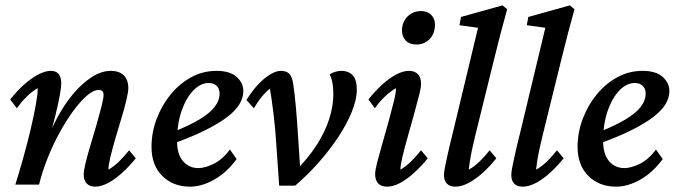

<svg xmlns="http://www.w3.org/2000/svg" viewBox="-20 -699 2566 727"><path d="M340.8 7.8Q319.3 7.8 308.1 -4.4Q296.9 -16.6 296.9 -38.1Q296.9 -51.8 304.2 -82.5Q311.5 -113.3 323.2 -151.4Q335 -189.5 345.7 -227.5Q356.4 -265.6 364.3 -295.9Q372.1 -326.2 372.1 -339.8Q372.1 -358.4 353.5 -358.4Q334 -358.4 309.1 -336.9Q284.2 -315.4 257.3 -278.8Q230.5 -242.2 205.1 -195.8Q179.7 -149.4 159.7 -98.6Q139.6 -47.9 127.9 0H38.1Q53.7 -49.8 68.8 -104Q84 -158.2 96.2 -210Q108.4 -261.7 115.7 -302.7Q123 -343.8 123 -365.2Q102.5 -353.5 83 -335Q63.5 -316.4 43.9 -289.1L18.6 -322.3Q43 -353.5 70.3 -377.9Q97.7 -402.3 124 -416.5Q150.4 -430.7 172.9 -430.7Q192.4 -430.7 202.1 -418.5Q211.9 -406.2 211.9 -383.8Q211.9 -369.1 206.5 -338.9Q201.2 -308.6 189.5 -260.7Q177.7 -212.9 157.2 -142.6H148.4Q168 -199.2 195.8 -251.5Q223.6 -303.7 257.3 -343.8Q291 -383.8 327.6 -407.2Q364.3 -430.7 399.4 -430.7Q430.7 -430.7 448.2 -414.1Q465.8 -397.5 465.8 -365.2Q465.8 -350.6 458.5 -319.8Q451.2 -289.1 439.5 -250.5Q427.7 -211.9 416.5 -173.3Q405.3 -134.8 397.9 -104Q390.6 -73.2 390.6 -56.6Q411.1 -68.4 430.2 -86.9Q449.2 -105.5 468.8 -129.9L494.1 -99.6Q469.7 -69.3 442.9 -44.9Q416 -20.5 389.6 -6.3Q363.3 7.8 340.8 7.8Z M699.2 7.8Q635.7 7.8 594.7 -32.7Q553.7 -73.2 553.7 -142.6Q553.7 -197.3 573.2 -249Q592.8 -300.8 626 -341.3Q659.2 -381.8 703.6 -406.2Q748 -430.7 799.8 -430.7Q850.6 -430.7 876 -407.7Q901.4 -384.8 901.4 -354.5Q901.4 -329.1 886.7 -304.7Q872.1 -280.3 840.8 -256.3Q809.6 -232.4 759.3 -207Q709 -181.6 637.7 -156.2V-200.2Q696.3 -223.6 734.9 -246.6Q773.4 -269.5 792.5 -293.9Q811.5 -318.4 811.5 -345.7Q811.5 -363.3 800.3 -374Q789.1 -384.8 770.5 -384.8Q739.3 -384.8 711.9 -356.4Q684.6 -328.1 667.5 -278.8Q650.4 -229.5 650.4 -165Q650.4 -115.2 672.9 -88.9Q695.3 -62.5 731.4 -62.5Q754.9 -62.5 788.1 -78.1Q821.3 -93.8 850.6 -132.8L876 -96.7Q838.9 -45.9 791.5 -19Q744.1 7.8 699.2 7.8Z M1037.1 3.9 1027.3 -136.7Q1022.5 -213.9 1015.6 -269Q1008.8 -324.2 1002 -363.3Q969.7 -337.9 941.4 -289.1L913.1 -320.3Q935.5 -356.4 959 -380.9Q982.4 -405.3 1004.4 -418Q1026.4 -430.7 1043 -430.7Q1065.4 -430.7 1076.2 -418.9Q1086.9 -407.2 1090.8 -377Q1095.7 -346.7 1100.6 -291Q1105.5 -235.4 1109.4 -170.9L1117.2 -51.8L1094.7 -47.9Q1144.5 -96.7 1177.2 -147Q1210 -197.3 1226.1 -247.1Q1242.2 -296.9 1242.2 -342.8Q1242.2 -368.2 1238.8 -385.7Q1235.4 -403.3 1228.5 -417Q1237.3 -423.8 1249.5 -427.2Q1261.7 -430.7 1272.5 -430.7Q1298.8 -430.7 1314.9 -414.6Q1331.1 -398.4 1331.1 -359.4Q1331.1 -322.3 1312 -275.4Q1293 -228.5 1260.3 -179.2Q1227.5 -129.9 1185.5 -82.5Q1143.6 -35.2 1097.7 3.9Z M1446.3 7.8Q1423.8 7.8 1412.1 -4.4Q1400.4 -16.6 1400.4 -40Q1400.4 -54.7 1408.7 -86.4Q1417 -118.2 1428.7 -158.7Q1440.4 -199.2 1451.7 -240.2Q1462.9 -281.2 1471.2 -314.9Q1479.5 -348.6 1479.5 -365.2Q1459 -353.5 1439 -335Q1418.9 -316.4 1399.4 -289.1L1375 -322.3Q1399.4 -353.5 1426.3 -377.9Q1453.1 -402.3 1479.5 -416.5Q1505.9 -430.7 1528.3 -430.7Q1550.8 -430.7 1562.5 -418Q1574.2 -405.3 1574.2 -381.8Q1574.2 -366.2 1565.9 -334.5Q1557.6 -302.7 1546.4 -261.7Q1535.2 -220.7 1523.4 -179.7Q1511.7 -138.7 1503.9 -105.5Q1496.1 -72.3 1496.1 -56.6Q1516.6 -68.4 1535.6 -86.9Q1554.7 -105.5 1574.2 -129.9L1599.6 -99.6Q1575.2 -69.3 1548.3 -44.9Q1521.5 -20.5 1495.1 -6.3Q1468.8 7.8 1446.3 7.8ZM1556.6 -530.3Q1531.2 -530.3 1516.6 -545.4Q1502 -560.5 1502 -584Q1502 -604.5 1511.7 -621.6Q1521.5 -638.7 1538.1 -647.9Q1554.7 -657.2 1574.2 -657.2Q1598.6 -657.2 1612.8 -642.6Q1627 -627.9 1627 -605.5Q1627 -583 1617.7 -565.9Q1608.4 -548.8 1592.3 -539.6Q1576.2 -530.3 1556.6 -530.3Z M1704.1 7.8Q1682.6 7.8 1671.9 -3.9Q1661.1 -15.6 1661.1 -35.2Q1661.1 -46.9 1664.1 -62Q1667 -77.1 1673.8 -108.9Q1680.7 -140.6 1695.3 -199.2L1790 -593.8L1719.7 -603.5L1725.6 -634.8L1882.8 -678.7L1900.4 -664.1Q1886.7 -615.2 1875 -570.3Q1863.3 -525.4 1850.6 -473.6L1778.3 -180.7Q1772.5 -156.2 1767.1 -131.3Q1761.7 -106.4 1758.8 -86.4Q1755.9 -66.4 1754.9 -56.6Q1776.4 -68.4 1795.4 -86.9Q1814.5 -105.5 1834 -129.9L1859.4 -99.6Q1835 -69.3 1808.1 -44.9Q1781.2 -20.5 1754.4 -6.3Q1727.5 7.8 1704.1 7.8Z M1959 7.8Q1937.5 7.8 1926.8 -3.9Q1916 -15.6 1916 -35.2Q1916 -46.9 1918.9 -62Q1921.9 -77.1 1928.7 -108.9Q1935.5 -140.6 1950.2 -199.2L2044.9 -593.8L1974.6 -603.5L1980.5 -634.8L2137.7 -678.7L2155.3 -664.1Q2141.6 -615.2 2129.9 -570.3Q2118.2 -525.4 2105.5 -473.6L2033.2 -180.7Q2027.3 -156.2 2022 -131.3Q2016.6 -106.4 2013.7 -86.4Q2010.7 -66.4 2009.8 -56.6Q2031.2 -68.4 2050.3 -86.9Q2069.3 -105.5 2088.9 -129.9L2114.3 -99.6Q2089.8 -69.3 2063 -44.9Q2036.1 -20.5 2009.3 -6.3Q1982.4 7.8 1959 7.8Z M2312.5 7.8Q2249 7.8 2208 -32.7Q2167 -73.2 2167 -142.6Q2167 -197.3 2186.5 -249Q2206.1 -300.8 2239.3 -341.3Q2272.5 -381.8 2316.9 -406.2Q2361.3 -430.7 2413.1 -430.7Q2463.9 -430.7 2489.3 -407.7Q2514.6 -384.8 2514.6 -354.5Q2514.6 -329.1 2500 -304.7Q2485.4 -280.3 2454.1 -256.3Q2422.9 -232.4 2372.6 -207Q2322.3 -181.6 2251 -156.2V-200.2Q2309.6 -223.6 2348.1 -246.6Q2386.7 -269.5 2405.8 -293.9Q2424.8 -318.4 2424.8 -345.7Q2424.8 -363.3 2413.6 -374Q2402.3 -384.8 2383.8 -384.8Q2352.5 -384.8 2325.2 -356.4Q2297.9 -328.1 2280.8 -278.8Q2263.7 -229.5 2263.7 -165Q2263.7 -115.2 2286.1 -88.9Q2308.6 -62.5 2344.7 -62.5Q2368.2 -62.5 2401.4 -78.1Q2434.6 -93.8 2463.9 -132.8L2489.3 -96.7Q2452.1 -45.9 2404.8 -19Q2357.4 7.8 2312.5 7.8Z"/></svg>

Font: Crimson Pro ExtraLight Medium
Style: Italic
Weight: 500
Italic angle: -12°
Version: Version 1.002